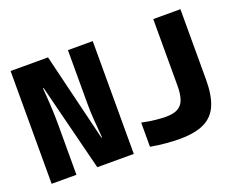

<svg xmlns="http://www.w3.org/2000/svg" viewBox="-113 -923 1427 1142"><g transform="rotate(-20 600.0 -352.0)"><path d="M40 0V-714H277L412 -157H416Q410 -225 406.5 -277Q403 -329 403 -376V-714H560V0H329L190 -552H186Q190 -501 192 -467Q194 -433 195 -410Q196 -387 196.5 -368Q197 -349 197 -328V0ZM847 10Q810 10 762.5 6Q715 2 665 -7V-160Q717 -149 756 -145.5Q795 -142 814 -142Q867 -142 894.5 -159Q922 -176 932.5 -209.5Q943 -243 943 -291V-714H1115V-267Q1115 -171 1089.5 -109.5Q1064 -48 1005.5 -19Q947 10 847 10Z"/></g></svg>

Font: Noto Sans Mono Black
Style: Regular
Weight: 900
Designer: Monotype Design Team
Foundry: Monotype Imaging Inc.
Version: Version 2.014